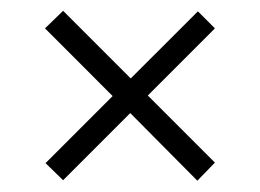

<svg xmlns="http://www.w3.org/2000/svg" viewBox="-20 -429 477 352"><path d="M62.5 -377 186.5 -252.9 63.5 -129.9 95.7 -98.6 218.8 -221.7 341.8 -97.7 374 -130.9 251 -253.9 374 -377 342.8 -408.2 219.7 -285.2 95.7 -409.2Z"/></svg>

Font: Yaldevi Colombo Light
Style: Regular
Weight: 300
Designer: Sol Matas, Denzil Rajitha, Kosala Senevirathne and Pathum Egodawatta
Foundry: Mooniak
Version: Version 1.020 ; ttfautohint (v1.6)